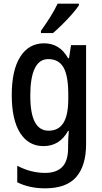

<svg xmlns="http://www.w3.org/2000/svg" viewBox="-20 -786 557 1046"><path d="M220 -550Q262 -550 294.5 -530.5Q327 -511 351 -469H356L367 -540H449V-1Q449 116 395.5 178Q342 240 226 240Q139 240 74 207V117Q148 156 226 156Q287 156 319 123.5Q351 91 351 20V4Q351 -11 352 -33Q353 -55 355 -73H351Q305 10 217 10Q135 10 89.5 -62Q44 -134 44 -268Q44 -404 90.5 -477Q137 -550 220 -550ZM243 -464Q194 -464 169.5 -413.5Q145 -363 145 -266Q145 -168 170 -121Q195 -74 245 -74Q299 -74 325.5 -116.5Q352 -159 352 -247V-271Q352 -373 326 -418.5Q300 -464 243 -464ZM410 -757Q397 -737 372 -708.5Q347 -680 319 -652.5Q291 -625 269 -606H203V-618Q229 -654 253.5 -693Q278 -732 294 -766H410Z"/></svg>

Font: Noto Sans Condensed Medium
Style: Regular
Weight: 500
Width: 3
Designer: Monotype Design Team
Foundry: Monotype Imaging Inc.
Version: Version 2.013; ttfautohint (v1.8.4.7-5d5b)